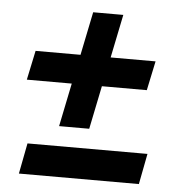

<svg xmlns="http://www.w3.org/2000/svg" viewBox="-48 -664 675 711"><g transform="rotate(5 290.0 -308.5)"><path d="M293 -187H181L214 -348H47L70 -457H237L270 -618H382L349 -457H516L493 -348H326ZM494 1H48L70 -113H516Z"/></g></svg>

Font: Argentum Sans
Style: Bold Italic
Weight: 700
Italic angle: -11°
Designer: Julieta Ulanovsky (font), Cristiano Sobral (main changes and remaster)
Foundry: Julieta Ulanovsky (font), Cristiano Sobral (main changes and remaster)
Version: Version 2.007;June 15, 2022;FontCreator 14.0.0.2814 64-bit; 